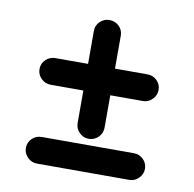

<svg xmlns="http://www.w3.org/2000/svg" viewBox="-66 -619 673 667"><g transform="rotate(10 271.0 -285.5)"><path d="M107 -18Q87 -18 73 -32Q59 -46 59 -65Q59 -85 73 -98.5Q87 -112 107 -112H432Q451 -112 465 -98.5Q479 -85 479 -65Q479 -46 465 -32Q451 -18 432 -18ZM316 -182Q316 -162 302 -148Q288 -134 268 -134Q249 -134 235 -148Q221 -162 221 -182V-296H106Q86 -296 72 -310Q58 -324 58 -343Q58 -363 72 -376.5Q86 -390 106 -390H221V-506Q221 -526 235 -539.5Q249 -553 268 -553Q288 -553 302 -539.5Q316 -526 316 -506V-390H431Q450 -390 464 -376.5Q478 -363 478 -343Q478 -324 464 -310Q450 -296 431 -296H316Z"/></g></svg>

Font: VDS
Style: Regular
Weight: 400
Designer: artmaker
Foundry: artmaker
Version: Version 1.000 2009 initial release